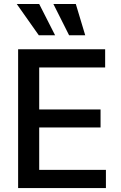

<svg xmlns="http://www.w3.org/2000/svg" viewBox="-20 -958 615 978"><path d="M72.3 -707H515.6V-614.3H179.7V-400.4H492.2V-308.6H179.7V-92.8H519.5V0H72.3ZM65.4 -937.5H179.7L260.7 -778.3H177.7ZM252 -937.5H366.2L414.1 -778.3H332Z"/></svg>

Font: Pretendard GOV Medium
Style: Regular
Weight: 500
Designer: Base glyphs from Inter by Rasmus Andersson; Hangeul glyphs from Noto Sans CJK(Source Han Sans) by Jang Soo-young and Kan
Foundry: Kil Hyung-jin
Version: Version 1.309